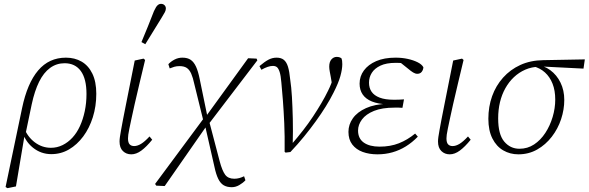

<svg xmlns="http://www.w3.org/2000/svg" viewBox="-20 -790 3063 999"><path d="M19 189 9 183 95 -228Q122 -357 178.5 -423.5Q235 -490 323 -490Q369 -490 404.5 -469.5Q440 -449 460.5 -407Q481 -365 481 -302Q481 -237 463 -180Q445 -123 413 -80Q381 -37 339 -12.5Q297 12 247 12Q193 12 151 -22Q109 -56 94 -112L104 -127Q123 -78 161 -49.5Q199 -21 245 -21Q277 -21 305.5 -35Q334 -49 357 -74Q380 -99 396 -134Q412 -169 421 -211.5Q430 -254 430 -301Q430 -380 400.5 -420.5Q371 -461 316 -461Q274 -461 240.5 -436.5Q207 -412 183.5 -364.5Q160 -317 145 -247L112 -89L108 -87L63 180Z M663 13Q637 13 619.5 -4Q602 -21 602 -54Q602 -64 604 -78Q606 -92 610 -114Q614 -136 620 -168Q626 -200 635 -244L681 -475L727 -485L735 -478L707 -361Q691 -294 680.5 -247.5Q670 -201 663.5 -170Q657 -139 653 -120Q649 -101 647.5 -89.5Q646 -78 646 -70Q646 -48 654.5 -39Q663 -30 678 -30Q695 -30 714 -41.5Q733 -53 758 -80L772 -63Q742 -26 715.5 -6.5Q689 13 663 13ZM716 -571Q733 -611 749 -651Q765 -691 781 -732Q787 -745 792 -753Q797 -761 803.5 -765.5Q810 -770 817 -770Q829 -770 836 -763Q843 -756 843 -746Q843 -737 838 -727Q833 -717 821 -698Q800 -663 778.5 -629Q757 -595 736 -560Z M793 176 787 167 1042 -177 1052 -185 1271 -487 1315 -485 1319 -476 1064 -142 1055 -135 837 178ZM1040 -154 991 -353Q984 -386 975 -406.5Q966 -427 952 -436.5Q938 -446 914 -446Q899 -446 887 -442.5Q875 -439 863 -434L856 -456Q869 -470 888 -480Q907 -490 929 -490Q956 -490 972.5 -478.5Q989 -467 1000 -443Q1011 -419 1019 -379L1060 -180H1068ZM1186 184Q1161 184 1144 174Q1127 164 1115.5 140.5Q1104 117 1096 79L1046 -141H1039L1067 -164L1123 49Q1136 98 1151.5 119Q1167 140 1199 140Q1213 140 1225.5 136.5Q1238 133 1250 127L1257 148Q1244 162 1225 173Q1206 184 1186 184Z M1461 0Q1462 -83 1459 -149Q1456 -215 1452 -267Q1448 -319 1444 -360Q1441 -397 1435 -415.5Q1429 -434 1421 -440.5Q1413 -447 1400 -447Q1387 -447 1372.5 -442Q1358 -437 1340 -427L1330 -446Q1357 -469 1377 -479.5Q1397 -490 1419 -490Q1443 -490 1457 -478.5Q1471 -467 1478.5 -442.5Q1486 -418 1490 -376Q1496 -337 1499 -285.5Q1502 -234 1503.5 -172Q1505 -110 1503 -37L1497 -39Q1529 -76 1557 -112Q1585 -148 1608.5 -183.5Q1632 -219 1652 -253Q1672 -287 1687 -318Q1696 -336 1703 -354Q1710 -372 1717 -398L1710 -336L1701 -390Q1699 -401 1696 -416.5Q1693 -432 1693 -443Q1693 -468 1704.5 -481Q1716 -494 1732 -494Q1741 -494 1747.5 -491.5Q1754 -489 1757 -486Q1759 -481 1760 -474Q1761 -467 1761 -456Q1761 -430 1751 -394Q1741 -358 1715 -307Q1698 -273 1675 -236Q1652 -199 1623.5 -159.5Q1595 -120 1562 -79.5Q1529 -39 1491 1L1466 4Z M1944 13Q1901 13 1867 0.5Q1833 -12 1813 -38Q1793 -64 1793 -104Q1793 -142 1816 -174.5Q1839 -207 1884.5 -227.5Q1930 -248 1997 -250L1995 -247Q1947 -249 1915 -262Q1883 -275 1867 -298.5Q1851 -322 1851 -355Q1851 -393 1873.5 -423.5Q1896 -454 1937.5 -472Q1979 -490 2038 -490Q2072 -490 2101.5 -483.5Q2131 -477 2153 -466Q2175 -455 2183 -440Q2182 -426 2174 -416Q2166 -406 2151 -406Q2141 -406 2129.5 -413Q2118 -420 2104 -432L2059 -468L2115 -469L2112 -454Q2091 -460 2074.5 -461.5Q2058 -463 2039 -463Q1990 -463 1959.5 -448.5Q1929 -434 1914.5 -411Q1900 -388 1900 -360Q1900 -332 1913.5 -312.5Q1927 -293 1955.5 -282Q1984 -271 2030 -271Q2043 -271 2057 -271.5Q2071 -272 2082 -273L2074 -229Q2067 -230 2055 -230Q2043 -230 2033 -230Q1968 -230 1926 -213Q1884 -196 1863.5 -168.5Q1843 -141 1843 -111Q1843 -69 1873 -48Q1903 -27 1955 -27Q2011 -27 2055.5 -44.5Q2100 -62 2140 -95L2154 -79Q2125 -49 2092 -28.5Q2059 -8 2022 2.5Q1985 13 1944 13Z M2320 13Q2294 13 2276.5 -4Q2259 -21 2259 -54Q2259 -64 2261 -78Q2263 -92 2267 -114Q2271 -136 2277 -168Q2283 -200 2292 -244L2338 -475L2384 -485L2392 -478L2364 -361Q2348 -294 2337.5 -247.5Q2327 -201 2320.5 -170Q2314 -139 2310 -120Q2306 -101 2304.5 -89.5Q2303 -78 2303 -70Q2303 -48 2311.5 -39Q2320 -30 2335 -30Q2352 -30 2371 -41.5Q2390 -53 2415 -80L2429 -63Q2399 -26 2372.5 -6.5Q2346 13 2320 13Z M2677 13Q2634 13 2598.5 -7.5Q2563 -28 2542 -69.5Q2521 -111 2521 -172Q2521 -235 2540.5 -289.5Q2560 -344 2597.5 -386Q2635 -428 2687.5 -452Q2740 -476 2807 -477L3023 -481L3016 -433L2798 -444L2786 -443Q2746 -442 2713 -427.5Q2680 -413 2654 -388.5Q2628 -364 2609.5 -331Q2591 -298 2581.5 -258.5Q2572 -219 2572 -174Q2572 -91 2603.5 -53.5Q2635 -16 2683 -16Q2725 -16 2759 -38.5Q2793 -61 2817.5 -98.5Q2842 -136 2855.5 -181.5Q2869 -227 2869 -272Q2869 -319 2855 -354.5Q2841 -390 2815.5 -413Q2790 -436 2755 -445L2766 -454Q2809 -450 2843 -425Q2877 -400 2896.5 -360Q2916 -320 2916 -270Q2916 -220 2899.5 -170Q2883 -120 2851 -78.5Q2819 -37 2775 -12Q2731 13 2677 13Z"/></svg>

Font: Source Serif 4 18pt Light
Style: Italic
Weight: 300
Italic angle: -12°
Designer: Frank Grießhammer
Foundry: Adobe Systems Incorporated
Version: Version 4.004;hotconv 1.0.116;makeotfexe 2.5.65601